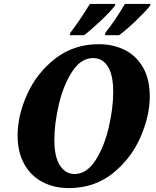

<svg xmlns="http://www.w3.org/2000/svg" viewBox="-20 -951 797 982"><path d="M70 -258Q70 -361 119.5 -470Q169 -579 263.5 -652Q358 -725 485 -725Q558 -725 617 -696Q676 -667 711 -607Q746 -547 746 -458Q746 -358 698 -248.5Q650 -139 556 -64Q462 11 332 11Q257 11 197.5 -20Q138 -51 104 -112Q70 -173 70 -258ZM559 -481Q559 -568 531.5 -611Q504 -654 456 -654Q394 -654 349 -584.5Q304 -515 281 -416.5Q258 -318 258 -235Q258 -149 286.5 -105Q315 -61 361 -61Q423 -61 468 -130.5Q513 -200 536 -298.5Q559 -397 559 -481ZM340 -784Q379 -833 440 -931H570L567 -921Q547 -894 496.5 -846Q446 -798 410 -771H337ZM519 -784Q569 -846 619 -931H750L747 -921Q726 -894 675.5 -845.5Q625 -797 589 -771H516Z"/></svg>

Font: Noto Serif NarrowBlack
Style: Italic
Weight: 900
Width: 4
Italic angle: -12°
Designer: Monotype Design Team
Foundry: Monotype Imaging Inc.
Version: Version 1.001